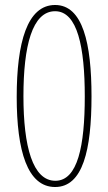

<svg xmlns="http://www.w3.org/2000/svg" viewBox="-20 -744 434 770"><path d="M347 -358C347 -570 312 -724 201 -724C89 -724 47 -573 47 -355C47 -139 90 6 201 6C312 6 347 -142 347 -358ZM74 -358C74 -559 109 -699 201 -699C291 -699 320 -554 320 -357C320 -160 292 -19 202 -19C111 -19 74 -157 74 -358Z"/></svg>

Font: Noto Sans Georgian ExtraCondensed Thin
Style: Regular
Weight: 100
Width: 2
Designer: Monotype Design Team, Akaki Razmadze
Foundry: Google LLC
Version: Version 2.005